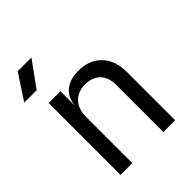

<svg xmlns="http://www.w3.org/2000/svg" viewBox="-220 -915 1039 1039"><g transform="rotate(-45 300.0 -395.0)"><path d="M92 0V-550H182V-445H201L182 -424Q182 -489 221 -524.5Q260 -560 329 -560Q412 -560 461 -509Q510 -458 510 -370V0H420V-360Q420 -419 388.5 -450.5Q357 -482 303 -482Q247 -482 214.5 -448Q182 -414 182 -350V0ZM0 -645 95 -790H200L95 -645Z"/></g></svg>

Font: JetBrains Mono Zero
Style: Regular-Zero
Weight: 400
Designer: Philipp Nurullin, Konstantin Bulenkov
Foundry: JetBrains
Version: Version 2.211